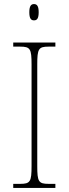

<svg xmlns="http://www.w3.org/2000/svg" viewBox="-20 -923 339 943"><path d="M147 -823C161 -823 170 -831 170 -863C170 -894 161 -903 147 -903C133 -903 124 -894 124 -863C124 -831 133 -823 147 -823ZM45 0H252V-20H219C169 -20 163 -31 163 -108V-606C163 -683 169 -694 219 -694H252V-714H45V-694H79C129 -694 135 -683 135 -606V-108C135 -31 129 -20 79 -20H45Z"/></svg>

Font: Noto Serif Tamil SemiCondensed Thin
Style: Regular
Weight: 100
Width: 4
Designer: Indian Type Foundry, Tom Grace, and the Monotype Design Team
Foundry: Monotype Imaging Inc.
Version: Version 2.004